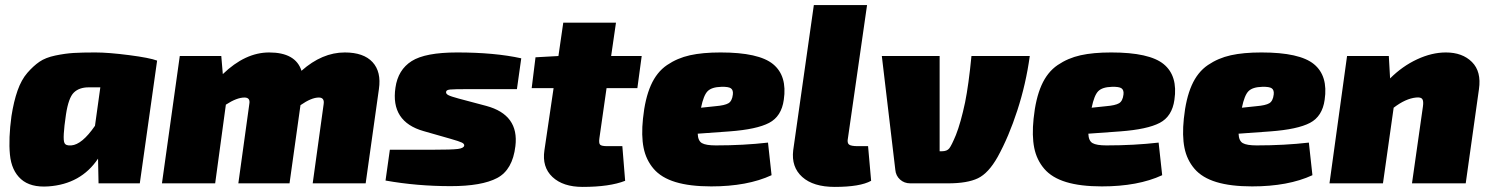

<svg xmlns="http://www.w3.org/2000/svg" viewBox="-20 -720 5857 754"><path d="M367 0 365 -97Q298 3 170 12Q100 17 62.5 -16.5Q25 -50 19 -113Q13 -176 25 -264Q34 -322 49 -364.5Q64 -407 87.5 -434Q111 -461 135 -477.5Q159 -494 197.5 -502Q236 -510 269 -512Q302 -514 354 -514Q406 -514 487 -503.5Q568 -493 597 -482L529 0ZM374 -377H328Q291 -377 270 -356.5Q249 -336 239 -270Q225 -175 233 -159Q238 -147 260 -149Q302 -152 353 -226Z M849 -500 855 -429Q943 -514 1037 -514Q1141 -514 1164 -442Q1245 -514 1334 -514Q1408 -514 1443 -476Q1478 -438 1468 -370L1416 0H1208L1251 -311Q1255 -337 1232 -337Q1203 -337 1160 -307L1117 0H916L959 -311Q964 -337 940 -337Q910 -337 867 -309L825 0H616L686 -500Z M1749 -175 1644 -205Q1513 -242 1533 -376Q1543 -446 1596.5 -480Q1650 -514 1775 -514Q1923 -514 2027 -491L2010 -370H1819Q1763 -370 1748 -368.5Q1733 -367 1732 -360Q1730 -352 1740.5 -346.5Q1751 -341 1781 -333L1890 -304Q2019 -269 2004 -146Q1993 -53 1932.5 -21Q1872 11 1750 11Q1617 11 1494 -11L1511 -132H1679Q1755 -132 1778 -135Q1801 -138 1803 -148Q1804 -155 1794 -160Q1784 -165 1749 -175Z M2362 -374 2334 -178Q2331 -158 2336.5 -152Q2342 -146 2365 -146H2424L2435 -10Q2374 14 2268 14Q2191 14 2149.5 -25Q2108 -64 2118 -130L2154 -374H2068L2083 -495L2173 -500L2192 -631H2399L2380 -500H2500L2483 -374Z M2996 -160 3010 -32Q2915 12 2773 12Q2689 12 2633 -5Q2577 -22 2547 -57Q2517 -92 2507.5 -139.5Q2498 -187 2505 -254Q2513 -333 2536 -385Q2559 -437 2599.5 -464.5Q2640 -492 2689.5 -503Q2739 -514 2810 -514Q2960 -514 3016 -468Q3072 -422 3058 -328Q3049 -263 3000.5 -237.5Q2952 -212 2845 -204L2720 -195Q2721 -167 2736.5 -158Q2752 -149 2791 -149Q2900 -149 2996 -160ZM2733 -297 2790 -303Q2826 -306 2840.5 -314.5Q2855 -323 2858 -349Q2860 -366 2850.5 -373Q2841 -380 2812 -379Q2775 -378 2759 -362Q2743 -346 2733 -297Z M3385 -700 3310 -178Q3306 -159 3314 -152.5Q3322 -146 3349 -146H3389L3401 -10Q3358 14 3258 14Q3174 14 3130.5 -25Q3087 -64 3095 -130L3176 -700Z M3795 -500H4024Q4009 -390 3975 -286Q3942 -184 3898 -104Q3862 -40 3820.5 -20Q3779 0 3703 0H3555Q3531 0 3514.5 -15Q3498 -30 3496 -53L3443 -500H3670V-126H3679Q3699 -126 3708 -137.5Q3717 -149 3734 -190Q3753 -238 3770 -318Q3784 -387 3795 -500Z M4530 -160 4544 -32Q4449 12 4307 12Q4223 12 4167 -5Q4111 -22 4081 -57Q4051 -92 4041.5 -139.5Q4032 -187 4039 -254Q4047 -333 4070 -385Q4093 -437 4133.5 -464.5Q4174 -492 4223.5 -503Q4273 -514 4344 -514Q4494 -514 4550 -468Q4606 -422 4592 -328Q4583 -263 4534.5 -237.5Q4486 -212 4379 -204L4254 -195Q4255 -167 4270.5 -158Q4286 -149 4325 -149Q4434 -149 4530 -160ZM4267 -297 4324 -303Q4360 -306 4374.5 -314.5Q4389 -323 4392 -349Q4394 -366 4384.5 -373Q4375 -380 4346 -379Q4309 -378 4293 -362Q4277 -346 4267 -297Z M5120 -160 5134 -32Q5039 12 4897 12Q4813 12 4757 -5Q4701 -22 4671 -57Q4641 -92 4631.5 -139.5Q4622 -187 4629 -254Q4637 -333 4660 -385Q4683 -437 4723.5 -464.5Q4764 -492 4813.5 -503Q4863 -514 4934 -514Q5084 -514 5140 -468Q5196 -422 5182 -328Q5173 -263 5124.5 -237.5Q5076 -212 4969 -204L4844 -195Q4845 -167 4860.5 -158Q4876 -149 4915 -149Q5024 -149 5120 -160ZM4857 -297 4914 -303Q4950 -306 4964.5 -314.5Q4979 -323 4982 -349Q4984 -366 4974.5 -373Q4965 -380 4936 -379Q4899 -378 4883 -362Q4867 -346 4857 -297Z M5434 -500 5439 -412Q5487 -460 5545 -487Q5603 -514 5658 -514Q5723 -514 5760.5 -476.5Q5798 -439 5788 -370L5736 0H5525L5568 -302Q5571 -323 5565.5 -331Q5560 -339 5541 -337Q5500 -333 5453 -297L5411 0H5201L5270 -500Z"/></svg>

Font: Exo 2.0 Black
Style: Italic
Weight: 900
Italic angle: -8°
Designer: Natanael Gama
Version: Version 1.001;PS 001.001;hotconv 1.0.70;makeotf.lib2.5.58329